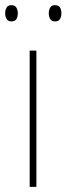

<svg xmlns="http://www.w3.org/2000/svg" viewBox="-32 -724 258 744"><path d="M109 0H83V-528H109ZM-12 -673Q-12 -685 -6.5 -694.5Q-1 -704 12 -704Q26 -704 31.5 -694.5Q37 -685 37 -673Q37 -659 31.5 -650Q26 -641 12 -641Q-1 -641 -6.5 -650.5Q-12 -660 -12 -673ZM157 -673Q157 -685 162.5 -694.5Q168 -704 181 -704Q195 -704 200.5 -695Q206 -686 206 -673Q206 -660 200.5 -650.5Q195 -641 181 -641Q168 -641 162.5 -650.5Q157 -660 157 -673Z"/></svg>

Font: Noto Sans Kannada SemiCondensed Thin
Style: Regular
Weight: 100
Width: 4
Designer: Jelle Bosma - Monotype Design Team
Foundry: Monotype Imaging Inc.
Version: Version 2.005; ttfautohint (v1.8.4.7-5d5b)